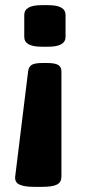

<svg xmlns="http://www.w3.org/2000/svg" viewBox="-20 -545 348 744"><path d="M159 -301Q194 -301 206 -293Q218 -285 218 -269V139Q218 161 201 170Q184 179 144 179H111Q74 179 55 170Q36 161 39 138L89 -269Q91 -285 102 -293Q113 -301 148 -301ZM167 -525Q234 -525 234 -487V-402Q234 -364 167 -364H141Q74 -364 74 -402V-487Q74 -525 141 -525Z"/></svg>

Font: Asap Semi Expanded ExtraBold
Style: Regular
Weight: 800
Width: 6
Designer: Pablo Cosgaya
Foundry: Omnibus-Type
Version: Version 3.001; ttfautohint (v1.8.4.7-5d5b)